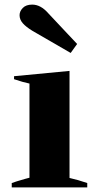

<svg xmlns="http://www.w3.org/2000/svg" viewBox="-20 -814 431 834"><path d="M121 -680Q93 -697 79 -713Q65 -729 65 -748Q65 -765 79 -779.5Q93 -794 120 -794Q157 -794 190 -756L315 -623L287 -584ZM31 -19Q47 -25 89 -37Q93 -38 108 -42V-451Q79 -457 41 -470V-483L282 -506V-41Q318 -33 359 -19V0H31Z"/></svg>

Font: Trirong ExtraBold
Style: Regular
Weight: 800
Designer: Katatrad Team
Foundry: CadsonDemak
Version: Version 1.001